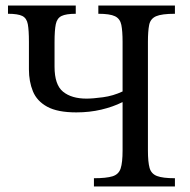

<svg xmlns="http://www.w3.org/2000/svg" viewBox="-20 -677 690 697"><path d="M615 0H321V-30Q366 -30 388.5 -37Q411 -44 418 -65.5Q425 -87 425 -131V-306H424Q390 -289 347.5 -279Q305 -269 257 -269Q189 -269 151.5 -289.5Q114 -310 99.5 -345.5Q85 -381 85 -425V-525Q85 -567 81 -589Q77 -611 61 -619Q45 -627 9 -627V-657H255V-627Q220 -627 203.5 -619Q187 -611 182.5 -589Q178 -567 178 -524V-435Q178 -369 209 -344Q240 -319 294 -319Q317 -319 354 -324Q391 -329 425 -345V-525Q425 -564 420.5 -586.5Q416 -609 397.5 -618Q379 -627 337 -627V-657H615V-627Q567 -627 546.5 -618Q526 -609 521.5 -586.5Q517 -564 517 -525V-131Q517 -89 523 -67.5Q529 -46 550 -38Q571 -30 615 -30Z"/></svg>

Font: STIX Two Text
Style: Regular
Weight: 400
Designer: Ross Mills, John Hudson & Paul Hanslow, Tiro Typeworks Ltd; with prior portions MicroPress Inc., and Coen Hoffman.
Foundry: Tiro Typeworks Ltd
Version: Version 2.13 b171